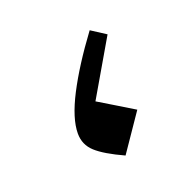

<svg xmlns="http://www.w3.org/2000/svg" viewBox="-66 -357 442 432"><g transform="rotate(-20 155.0 -141.0)"><path d="M187.5 -286.6 222.2 -264.2 145 -131.8Q170.9 -116.2 188.5 -105.5Q206.1 -94.7 227.1 -82L167 5.9Q122.1 -14.6 102.5 -32.5Q83 -50.3 83 -77.1Q83 -112.8 110.8 -166.7Q138.7 -220.7 187.5 -286.6Z"/></g></svg>

Font: Pinar DS2-Regular
Style: Regular
Weight: 400
Designer: Amin Abedi
Version: Version 2.000